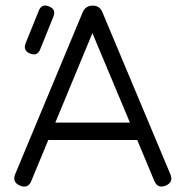

<svg xmlns="http://www.w3.org/2000/svg" viewBox="-20 -676 672 696"><path d="M88.5 -482Q62.5 -493 73 -519.5L120.5 -637Q131 -664 158 -652.5Q184 -642.5 173.5 -615.5L126 -498Q116 -471 88.5 -482ZM52.5 -3Q23.5 -15.5 35 -44.5L279.5 -631Q290 -655.5 315 -655.5H317.5Q342 -655 351.5 -631L597.5 -44.5Q610 -15.5 580.5 -3Q551.5 8.5 539.5 -20L477.5 -168.5H155L93.5 -20Q82 9 52.5 -3ZM180.5 -231.5H451L315 -556Z"/></svg>

Font: Jura Light Medium
Style: Regular
Weight: 500
Version: Version 5.106